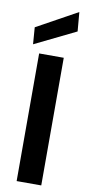

<svg xmlns="http://www.w3.org/2000/svg" viewBox="-104 -997 480 1037"><g transform="rotate(10 135.5 -479.0)"><path d="M68 0V-700H203V0ZM27 -743 20 -835 243 -958 252 -853Z"/></g></svg>

Font: DM Sans 18pt
Style: Bold
Weight: 700
Designer: Colophon Foundry, Jonny Pinhorn
Foundry: Colophon Foundry
Version: Version 4.004;gftools[0.9.30]